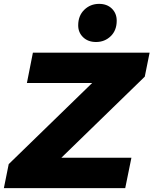

<svg xmlns="http://www.w3.org/2000/svg" viewBox="-40 -972 793 992"><path d="M-20 0 5 -124 508 -613 525 -543H99L130 -700H733L708 -576L205 -87L188 -157H639L607 0ZM456 -755Q415 -755 389.5 -779.5Q364 -804 364 -841Q364 -891 395.5 -921.5Q427 -952 472 -952Q513 -952 538 -927.5Q563 -903 563 -865Q563 -815 532 -785Q501 -755 456 -755Z"/></svg>

Font: Montserrat Thin ExtraBold
Style: Italic
Weight: 800
Italic angle: -11.3°
Version: Version 9.000